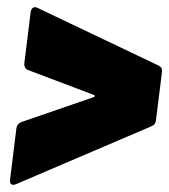

<svg xmlns="http://www.w3.org/2000/svg" viewBox="-20 -566 474 538"><path d="M25 -50 404 -212C413 -216 416 -221 417 -229L434 -365C435 -373 432 -378 425 -382L85 -544C76 -549 68 -544 66 -533L48 -387C48 -379 51 -373 58 -370L243 -300C247 -298 247 -296 243 -294L40 -224C32 -221 27 -215 26 -207L8 -61C7 -50 14 -45 25 -50Z"/></svg>

Font: Barlow Condensed Black
Style: Italic
Weight: 900
Width: 3
Italic angle: -7°
Designer: Jeremy Tribby
Foundry: Tribby Type
Version: Version 1.422;hotconv 1.0.109;makeotfexe 2.5.65596